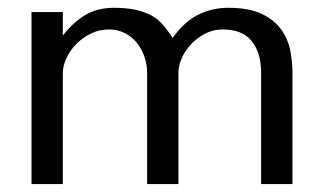

<svg xmlns="http://www.w3.org/2000/svg" viewBox="-20 -465 819 485"><path d="M639.6 0V-281.2Q639.6 -331.1 616.2 -360.8Q592.8 -390.6 542 -390.6Q518.6 -390.6 498 -379.9Q477.5 -369.1 462.4 -353Q447.3 -336.9 439 -317.9Q430.7 -298.8 430.7 -281.2V0H351.6V-281.2Q351.6 -301.8 344.7 -321.8Q337.9 -341.8 325.7 -356.9Q313.5 -372.1 295.4 -381.3Q277.3 -390.6 255.9 -390.6Q230.5 -390.6 209 -379.9Q187.5 -369.1 171.9 -353Q156.2 -336.9 147.5 -317.4Q138.7 -297.9 138.7 -281.2V0H59.6V-434.6H138.7V-375Q162.1 -406.2 193.4 -425.8Q224.6 -445.3 267.6 -445.3Q298.8 -445.3 321.8 -440.4Q344.7 -435.5 361.8 -426.3Q378.9 -417 391.6 -402.3Q404.3 -387.7 416 -369.1Q445.3 -410.2 480.5 -427.7Q515.6 -445.3 556.6 -445.3Q609.4 -445.3 641.6 -429.7Q673.8 -414.1 690.9 -389.6Q708 -365.2 713.4 -336.4Q718.8 -307.6 718.8 -281.2V0Z"/></svg>

Font: Padauk GrcRegTest
Style: Regular
Weight: 500
Designer: Debbi Hosken
Foundry: SIL
Version: Version 2.0